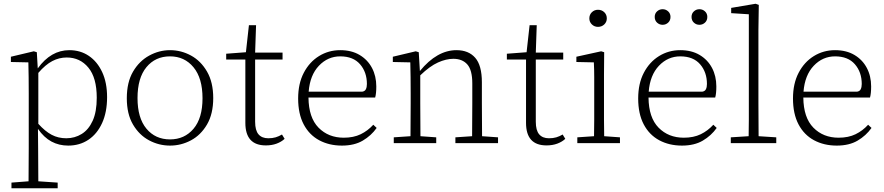

<svg xmlns="http://www.w3.org/2000/svg" viewBox="-20 -762 4707 1022"><path d="M335 -456Q295 -456 258.5 -437Q222 -418 184 -374V-103Q220 -63 255 -44.5Q290 -26 333 -26Q378 -26 415 -49Q452 -72 473.5 -119.5Q495 -167 495 -242Q495 -348 450.5 -402Q406 -456 335 -456ZM343 13Q294 13 254 -8.5Q214 -30 182 -76L183 28Q183 68 183.5 115Q184 162 184 203L287 210V240H41V210L132 203Q132 162 132.5 114.5Q133 67 133 26V-262Q133 -309 132.5 -350.5Q132 -392 131 -430L38 -432V-460L160 -489L176 -484L181 -398Q251 -495 349 -495Q408 -495 453 -464.5Q498 -434 524 -378Q550 -322 550 -245Q550 -165 523.5 -107Q497 -49 450.5 -18Q404 13 343 13Z M885 13Q826 13 773.5 -15Q721 -43 688 -99Q655 -155 655 -239Q655 -324 688 -380.5Q721 -437 774 -466Q827 -495 885 -495Q944 -495 996.5 -466.5Q1049 -438 1082 -381Q1115 -324 1115 -240Q1115 -156 1082 -99.5Q1049 -43 996.5 -15Q944 13 885 13ZM885 -20Q962 -20 1010 -76.5Q1058 -133 1058 -239Q1058 -346 1010 -404Q962 -462 885 -462Q807 -462 759.5 -404.5Q712 -347 712 -240Q712 -134 759.5 -77Q807 -20 885 -20Z M1395 12Q1286 12 1286 -108V-445H1184V-476L1289 -484L1305 -628H1343L1338 -482H1484V-445H1338V-114Q1338 -68 1356 -47Q1374 -26 1408 -26Q1430 -26 1447 -31Q1464 -36 1481 -46L1495 -23Q1478 -7 1452.5 2.5Q1427 12 1395 12Z M1791 -462Q1725 -462 1677.5 -412Q1630 -362 1623 -274H1908Q1922 -276 1927.5 -287Q1933 -298 1933 -315Q1933 -378 1896.5 -420Q1860 -462 1791 -462ZM1800 13Q1732 13 1679 -15.5Q1626 -44 1596.5 -100Q1567 -156 1567 -238Q1567 -317 1597 -374.5Q1627 -432 1678 -463.5Q1729 -495 1791 -495Q1851 -495 1894 -469.5Q1937 -444 1960 -400.5Q1983 -357 1983 -302Q1983 -264 1977 -243H1622Q1623 -136 1675.5 -82.5Q1728 -29 1810 -29Q1862 -29 1900 -47.5Q1938 -66 1967 -98L1985 -81Q1956 -40 1911 -13.5Q1866 13 1800 13Z M2076 0V-31L2165 -37Q2165 -78 2165.5 -126Q2166 -174 2166 -213V-264Q2166 -311 2165.5 -351.5Q2165 -392 2164 -430L2071 -432V-460L2193 -489L2209 -484L2215 -384Q2306 -495 2410 -495Q2474 -495 2509.5 -454.5Q2545 -414 2545 -324V-213Q2545 -173 2545.5 -125Q2546 -77 2546 -37L2631 -31V0H2404V-31L2493 -37Q2493 -77 2493.5 -125Q2494 -173 2494 -213V-318Q2494 -389 2467.5 -419Q2441 -449 2393 -449Q2355 -449 2311.5 -429.5Q2268 -410 2217 -361V-213Q2217 -174 2217.5 -126Q2218 -78 2218 -37L2302 -31V0Z M2889 12Q2780 12 2780 -108V-445H2678V-476L2783 -484L2799 -628H2837L2832 -482H2978V-445H2832V-114Q2832 -68 2850 -47Q2868 -26 2902 -26Q2924 -26 2941 -31Q2958 -36 2975 -46L2989 -23Q2972 -7 2946.5 2.5Q2921 12 2889 12Z M3053 0V-31L3142 -37Q3143 -78 3143 -126Q3143 -174 3143 -213V-263Q3143 -310 3143 -351Q3143 -392 3141 -430L3048 -432V-460L3180 -489L3196 -484L3195 -367V-213Q3195 -174 3195 -125.5Q3195 -77 3196 -37L3280 -31V0ZM3163 -619Q3144 -619 3130.5 -632Q3117 -645 3117 -664Q3117 -684 3130.5 -697Q3144 -710 3163 -710Q3183 -710 3196.5 -697Q3210 -684 3210 -664Q3210 -645 3196.5 -632Q3183 -619 3163 -619Z M3601 -462Q3535 -462 3487.5 -412Q3440 -362 3433 -274H3718Q3732 -276 3737.5 -287Q3743 -298 3743 -315Q3743 -378 3706.5 -420Q3670 -462 3601 -462ZM3610 13Q3542 13 3489 -15.5Q3436 -44 3406.5 -100Q3377 -156 3377 -238Q3377 -317 3407 -374.5Q3437 -432 3488 -463.5Q3539 -495 3601 -495Q3661 -495 3704 -469.5Q3747 -444 3770 -400.5Q3793 -357 3793 -302Q3793 -264 3787 -243H3432Q3433 -136 3485.5 -82.5Q3538 -29 3620 -29Q3672 -29 3710 -47.5Q3748 -66 3777 -98L3795 -81Q3766 -40 3721 -13.5Q3676 13 3610 13ZM3507 -630Q3490 -630 3477.5 -641.5Q3465 -653 3465 -672Q3465 -690 3477.5 -701.5Q3490 -713 3507 -713Q3524 -713 3536.5 -701.5Q3549 -690 3549 -672Q3549 -653 3536.5 -641.5Q3524 -630 3507 -630ZM3703 -630Q3686 -630 3673.5 -641.5Q3661 -653 3661 -672Q3661 -690 3673.5 -701.5Q3686 -713 3703 -713Q3720 -713 3732.5 -701.5Q3745 -690 3745 -672Q3745 -653 3732.5 -641.5Q3720 -630 3703 -630Z M3870 0V-31L3965 -37Q3966 -78 3966 -125.5Q3966 -173 3966 -213V-686L3872 -692V-720L4002 -742L4019 -736L4017 -603V-213Q4017 -173 4017.5 -125.5Q4018 -78 4018 -37L4112 -31V0Z M4425 -462Q4359 -462 4311.5 -412Q4264 -362 4257 -274H4542Q4556 -276 4561.5 -287Q4567 -298 4567 -315Q4567 -378 4530.5 -420Q4494 -462 4425 -462ZM4434 13Q4366 13 4313 -15.5Q4260 -44 4230.5 -100Q4201 -156 4201 -238Q4201 -317 4231 -374.5Q4261 -432 4312 -463.5Q4363 -495 4425 -495Q4485 -495 4528 -469.5Q4571 -444 4594 -400.5Q4617 -357 4617 -302Q4617 -264 4611 -243H4256Q4257 -136 4309.5 -82.5Q4362 -29 4444 -29Q4496 -29 4534 -47.5Q4572 -66 4601 -98L4619 -81Q4590 -40 4545 -13.5Q4500 13 4434 13Z"/></svg>

Font: Source Serif 4 SmText Light
Style: Regular
Weight: 300
Designer: Frank Grießhammer
Foundry: Adobe
Version: Version 4.005;hotconv 1.1.0;makeotfexe 2.6.0